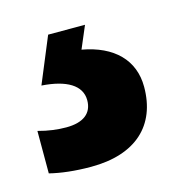

<svg xmlns="http://www.w3.org/2000/svg" viewBox="-70 -46 302 332"><g transform="rotate(-15 81.0 120.0)"><path d="M180 130C180 82 148 50 92 40L109 0H43L9 82C53 85 79 100 79 127C79 150 63 163 32 163C17 163 0 161 -18 156V232C2 237 27 240 56 240C136 240 180 199 180 130Z"/></g></svg>

Font: Noto Sans Armenian ExtraCondensed
Style: Regular
Weight: 400
Width: 2
Designer: Monotype Design Team
Foundry: Monotype Imaging Inc.
Version: Version 2.008